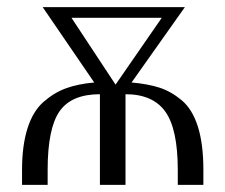

<svg xmlns="http://www.w3.org/2000/svg" viewBox="-20 -520 634 540"><path d="M42 0V-42Q42 -111 57.5 -159.5Q73 -208 103 -234Q133 -260 166.5 -272Q200 -284 245 -288L100 -500H500L350 -288Q396 -284 428.5 -273.5Q461 -263 491 -238Q521 -213 536.5 -164Q552 -115 552 -42V0H480V-42Q480 -157 445 -206Q410 -255 333 -255V0H261V-255Q181 -255 147.5 -207Q114 -159 114 -42V0ZM305 -282 435 -470H181Z"/></svg>

Font: Arsenal
Style: Regular
Weight: 400
Designer: Andrij Shevchenko
Foundry: Stairsfor
Version: Version 2.001;PS 002.001;hotconv 1.0.88;makeotf.lib2.5.64775